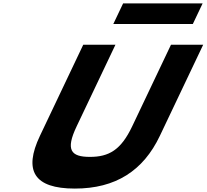

<svg xmlns="http://www.w3.org/2000/svg" viewBox="-20 -1086 1206 1121"><path d="M698.7 -1066 641.6 -946H1105.9L1163 -1066ZM978.4 -825H1166.4L913.4 -293C816.5 -89 655 15 416.9 15C178.7 15 116.2 -89 213.2 -293L466.1 -825H654.1L427.3 -348C361.7 -210 393.5 -170 504.8 -170C616.1 -170 686 -210 751.6 -348Z"/></svg>

Font: Hussar
Style: BdSuprExtOblFive
Weight: 700
Foundry: Cannot Into Space Fonts
Version: Version 2.00